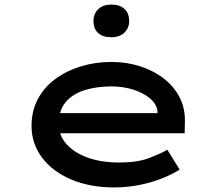

<svg xmlns="http://www.w3.org/2000/svg" viewBox="-20 -810 971 840"><path d="M479 10Q373 10 291 -25Q209 -60 163.5 -121Q118 -182 118 -259Q118 -325 145.5 -376.5Q173 -428 221.5 -464Q270 -500 333.5 -519.5Q397 -539 467 -539Q534 -539 593 -520Q652 -501 696.5 -466.5Q741 -432 765.5 -384.5Q790 -337 789 -279L788 -227H221L198 -315H685L669 -303V-325Q664 -357 634.5 -381Q605 -405 561 -418.5Q517 -432 467 -432Q404 -432 351.5 -416Q299 -400 268 -364Q237 -328 237 -268Q237 -218 270.5 -180Q304 -142 363.5 -120.5Q423 -99 502 -99Q581 -99 632 -118.5Q683 -138 712 -155L766 -68Q733 -47 687.5 -29Q642 -11 588.5 -0.5Q535 10 479 10ZM467 -647Q430 -647 409.5 -665.5Q389 -684 389 -718Q389 -750 410 -770Q431 -790 467 -790Q504 -790 524.5 -771Q545 -752 545 -718Q545 -687 524 -667Q503 -647 467 -647Z"/></svg>

Font: Lexend Zetta Medium
Style: Regular
Weight: 500
Designer: Bonnie Shaver-Troup, Thomas Jockin
Foundry: Lexend
Version: Version 1.007